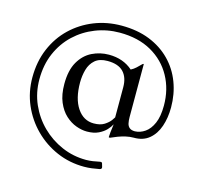

<svg xmlns="http://www.w3.org/2000/svg" viewBox="-115 -742 1147 1078"><g transform="rotate(15 458.5 -203.0)"><path d="M561.8 183Q564.2 194 551 197Q530 201 508 204Q486 207 463 207Q378 207 304 175Q230 143 173.5 86.5Q117 30 85 -44Q53 -118 53 -203Q53 -295 85 -370.5Q117 -446 173.5 -500Q230 -554 304 -583.5Q378 -613 463 -613Q555 -613 626.2 -584.5Q697.5 -556 747.5 -505.1Q797.5 -454.2 823.2 -386.4Q849 -318.5 849 -240.5Q849 -180.5 832 -130.6Q815 -80.8 779.6 -51.4Q744.2 -22 689.8 -22.8Q667.2 -22.8 644.6 -17.5Q622 -12.2 601.1 -4.4Q580.2 3.5 564 11Q563.2 12 558.2 12H556.2Q554.2 12 554.2 9Q554.2 4 556.2 -18.2Q558.2 -40.5 562.2 -66.2Q554.2 -50.2 537.8 -32.4Q521.2 -14.5 493.8 -1.2Q466.2 12 426.5 12Q396.8 12 363.8 0Q330.8 -12 301.8 -38.5Q272.8 -65 254.2 -108.5Q235.8 -152 235.8 -214Q235.8 -293 264.2 -342.5Q292.8 -392 338.6 -414.5Q384.5 -437 435.8 -437Q519.5 -437 574.8 -388Q591.2 -396.5 603.6 -408Q616 -419.5 624.4 -428.2Q632.8 -437 635 -437Q638 -437 638 -436V-128.8Q638 -108 641.5 -92.2Q645 -76.5 655.9 -67.8Q666.8 -59 687.2 -59Q717.8 -60 745.2 -79Q772.8 -98 790.1 -137.6Q807.5 -177.2 807.5 -240.5Q807.5 -334.2 766.2 -409.4Q725 -484.5 647.9 -528.4Q570.8 -572.2 463 -572.2Q389 -572.2 322.4 -546Q255.8 -519.8 204.2 -471.4Q152.8 -423 123.2 -355Q93.8 -287 93.8 -203Q93.8 -126 123.2 -59Q152.8 8 204.2 58.8Q255.8 109.5 322.4 138.2Q389 167 463 167Q482 167 503.2 163.9Q524.5 160.8 541.5 156.8Q546.5 155.8 550.8 156.9Q555 158 556 163ZM560.2 -281Q560.2 -338 530.2 -369.5Q500.2 -401 437.5 -401Q391 -401 365.1 -378.4Q339.2 -355.8 329.1 -319.8Q319 -283.8 319 -244Q319 -150.8 355.6 -96.4Q392.2 -42 451.8 -42Q490.2 -42 513.4 -56.9Q536.5 -71.8 547.9 -87.6Q559.2 -103.5 560.2 -105.8Z"/></g></svg>

Font: Young Serif Light
Style: Regular
Weight: 300
Designer: Bastien Sozeau
Foundry: NBR — Bastien Sozeau
Version: Version 5.001